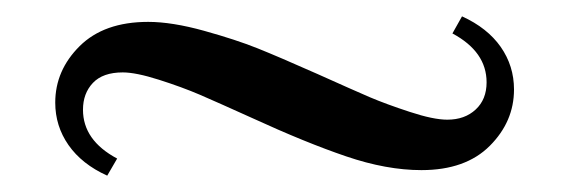

<svg xmlns="http://www.w3.org/2000/svg" viewBox="-20 -379 700 236"><path d="M547.9 -358.9Q579.1 -344.7 595.5 -321.3Q611.8 -297.9 611.8 -269Q611.8 -229.5 582 -199.7Q552.2 -169.9 498 -169.9Q455.1 -169.9 405.5 -186.8Q356 -203.6 290 -233.9Q248 -252.9 225.8 -262.5Q203.6 -272 175.3 -281Q147 -290 130.9 -290Q106.4 -290 94.2 -277.1Q82 -264.2 82 -244.1Q82 -206.5 124 -184.1L111.8 -163.1Q80.6 -177.2 64.2 -200.7Q47.9 -224.1 47.9 -252.9Q47.9 -292.5 77.9 -322.3Q107.9 -352.1 162.1 -352.1Q191.4 -352.1 231 -341.1Q270.5 -330.1 296.6 -319.6Q322.8 -309.1 370.1 -288.1Q414.6 -268.1 434.6 -259.5Q454.6 -251 483.6 -241.5Q512.7 -231.9 529.8 -231.9Q551.3 -231.9 564.7 -244.4Q578.1 -256.8 578.1 -277.8Q578.1 -315.4 536.1 -337.9Z"/></svg>

Font: Flanker Steampunk
Style: Regular
Weight: 400
Designer: Alexey Kryukov, Leonardo Di Lena
Foundry: Alexey Kryukov, Leonardo Di Lena
Version: 1.210